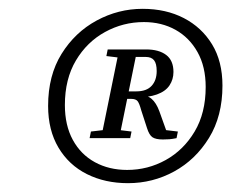

<svg xmlns="http://www.w3.org/2000/svg" viewBox="-20 -732 524 435"><path d="M183 -419 186 -434 229 -439H237L278 -434L275 -419ZM209 -419 250 -620H291L250 -419ZM262 -600 221 -605 224 -620H270L266 -600ZM268 -347Q315 -347 355.5 -369.5Q396 -392 421 -434Q446 -476 446 -535Q446 -581 427.5 -614Q409 -647 377.5 -664.5Q346 -682 306 -682Q259 -682 218 -659.5Q177 -637 152 -595Q127 -553 127 -494Q127 -448 145 -415Q163 -382 195 -364.5Q227 -347 268 -347ZM270 -317Q218 -317 177 -337.5Q136 -358 112.5 -397.5Q89 -437 89 -492Q89 -561 119.5 -610Q150 -659 199 -685.5Q248 -712 303 -712Q356 -712 396.5 -691Q437 -670 460.5 -631.5Q484 -593 484 -538Q484 -469 453.5 -419.5Q423 -370 374.5 -343.5Q326 -317 270 -317ZM349 -416Q333 -416 325.5 -421Q318 -426 313 -442L300 -482Q296 -497 292 -502.5Q288 -508 277 -508H257L259 -525H289Q312 -525 323.5 -537.5Q335 -550 335 -571Q335 -588 329 -595.5Q323 -603 310 -603H275L278 -620H311Q340 -620 356.5 -607.5Q373 -595 373 -569Q373 -552 364 -538.5Q355 -525 335.5 -518Q316 -511 286 -511L296 -517Q313 -517 323.5 -508Q334 -499 341 -480L360 -427L341 -439L383 -434L380 -419Q370 -417 363.5 -416.5Q357 -416 349 -416Z"/></svg>

Font: Source Serif 4
Style: Italic
Weight: 400
Italic angle: -12°
Designer: Frank Grießhammer
Foundry: Adobe Systems Incorporated
Version: Version 4.004;hotconv 1.0.116;makeotfexe 2.5.65601